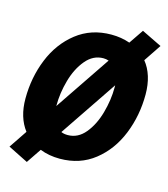

<svg xmlns="http://www.w3.org/2000/svg" viewBox="-123 -870 908 1040"><g transform="rotate(15 331.0 -349.5)"><path d="M181 -8 125 75 13 19 81 -82Q29 -150 29 -255Q29 -373 71 -477Q113 -581 195 -645.5Q277 -710 390 -710Q446 -710 494 -693L549 -774L662 -719L597 -622Q624 -589 638 -544Q652 -499 652 -444Q652 -326 610 -221.5Q568 -117 486.5 -52.5Q405 12 292 12Q232 12 181 -8ZM411 -570Q396 -575 381 -575Q324 -575 283 -526Q242 -477 221.5 -404.5Q201 -332 201 -262V-259ZM301 -123Q358 -123 398.5 -172Q439 -221 459.5 -294.5Q480 -368 480 -437V-450L264 -130Q279 -123 301 -123Z"/></g></svg>

Font: Azeret Mono
Style: Bold Italic
Weight: 700
Italic angle: -12°
Designer: Martin Vácha
Foundry: Displaay
Version: Version 1.000; Glyphs 3.0.3, build 3074